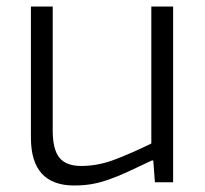

<svg xmlns="http://www.w3.org/2000/svg" viewBox="-20 -560 631 590"><path d="M208 10Q75 10 75 -137V-540H142V-159Q142 -101 162.5 -75.5Q183 -50 230 -50Q282 -50 335 -70.5Q388 -91 445 -119V-540H512V0H456L451 -67H447Q405 -47 373.5 -32.5Q342 -18 315 -8.5Q288 1 263 5.5Q238 10 208 10Z"/></svg>

Font: EncodeSans
Style: Light
Weight: 300
Designer: Pablo Impallari, Andres Torresi
Foundry: Pablo Impallari, Andres Torresi
Version: Version 1.000; ttfautohint (v1.4.1)